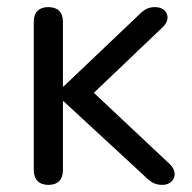

<svg xmlns="http://www.w3.org/2000/svg" viewBox="-20 -513 541 540"><path d="M116 7C143 7 157 -8 157 -35V-228H159L381 -23C401 -3 413 7 437 7C467 7 485 -24 458 -51L244 -252L438 -437C464 -462 449 -493 416 -493C393 -493 382 -483 364 -465L159 -270H157V-452C157 -479 142 -493 116 -493C90 -493 75 -479 75 -452V-35C75 -8 90 7 116 7Z"/></svg>

Font: SN Pro Book
Style: Regular
Weight: 350
Designer: Tobias Whetton
Foundry: Supernotes
Version: Version 1.003;Glyphs 3.3 (3324)